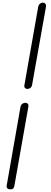

<svg xmlns="http://www.w3.org/2000/svg" viewBox="-20 -1021 390 1470"><path d="M189.5 -340Q178.5 -340 171.2 -347.5Q164 -355 167 -370.5L272 -966Q275 -983.5 285.8 -992.2Q296.5 -1001 308.5 -1001Q320 -1001 327.5 -992.5Q335 -984 331 -963.5L226 -373Q223.5 -356.5 213 -348.2Q202.5 -340 189.5 -340ZM59 428.5Q42.5 428.5 35.8 420.2Q29 412 31.5 398L136.5 -201Q140 -218.5 150.8 -226.2Q161.5 -234 174.5 -234Q185.5 -234 192.5 -226.8Q199.5 -219.5 197 -203.5L90.5 399.5Q88.5 410 83.5 419.2Q78.5 428.5 59 428.5Z"/></svg>

Font: Edu AU VIC WA NT Pre
Style: Regular
Weight: 400
Designer: Tina and Corey Anderson, Eben Sorkin, Mirko Velimirovic
Foundry: Google for Education
Version: Version 1.001